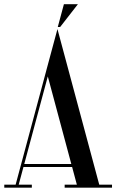

<svg xmlns="http://www.w3.org/2000/svg" viewBox="-42 -872 540 892"><path d="M254.9 -852.5 226.4 -746.5H237.4L319.9 -852.5ZM224.9 -737 172.9 -544V-543.7L30.6 -14H-22.1V0H105.9V-14H44.9L66.9 -96H293.1L315.1 -14H258.4V0H478.4V-14H419.1ZM180.1 -517 289.3 -110H70.7Z"/></svg>

Font: Picaflor 36 pt
Style: Regular
Weight: 400
Designer: Ariel Martín Pérez
Foundry: Tunera Type Foundry
Version: Version 1.000;hotconv 1.0.109;makeotfexe 2.5.65596